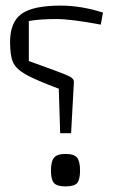

<svg xmlns="http://www.w3.org/2000/svg" viewBox="-20 -660 420 686"><path d="M195 -184 190 -343Q105 -375 71 -394.5Q37 -414 26.5 -437.5Q16 -461 16 -510Q16 -581 57 -610.5Q98 -640 197 -640Q270 -640 348 -615L340 -572Q234 -592 181 -592Q124 -592 83 -585V-442L179 -407Q220 -392 232.5 -384.5Q245 -377 244 -366L234 -184ZM214 6Q183 6 172.5 -6.5Q162 -19 162 -51Q162 -83 173 -96.5Q184 -110 214 -110Q245 -110 255.5 -96.5Q266 -83 266 -51Q266 -19 256 -6.5Q246 6 214 6Z"/></svg>

Font: Changa ExtraLight
Style: Regular
Weight: 275
Designer: Eduardo Rodriguez Tunni
Foundry: Eduardo Rodriguez Tunni
Version: Version 2.002; ttfautohint (v1.5) -l 8 -r 50 -G 200 -x 14 -H